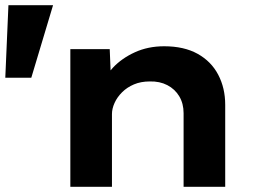

<svg xmlns="http://www.w3.org/2000/svg" viewBox="-56 -720 1063 740"><path d="M-35.6 -420.3 -23.5 -700H148.5L64.6 -420.3ZM215.1 0V-530.7H366.9L372.6 -390.7L328.9 -381Q344.7 -422 378.8 -458.7Q413 -495.3 463.8 -518.5Q514.6 -541.7 576.6 -541.7Q653.3 -541.7 705.8 -512.5Q758.3 -483.2 785.1 -431.9Q812 -380.6 812 -316V0H651.6V-283.8Q651.6 -320.9 634.9 -348.8Q618.2 -376.7 588.8 -391.9Q559.4 -407.1 521.3 -406.1Q487 -406.1 460.2 -394.7Q433.4 -383.3 414.4 -364.3Q395.4 -345.3 385.5 -323.2Q375.5 -301.1 375.5 -280.3V0H295.8Q258.4 0 238.2 0Q218.1 0 215.1 0Z"/></svg>

Font: Lexend Tera
Style: Regular
Weight: 400
Designer: Bonnie Shaver-Troup, Thomas Jockin
Foundry: Lexend
Version: Version 1.007